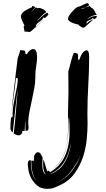

<svg xmlns="http://www.w3.org/2000/svg" viewBox="-20 -897 674 1217"><path d="M67 -52Q71 -80 74.5 -117.5Q78 -155 81 -193Q84 -231 87 -267.5Q90 -304 93 -331Q88 -304 84 -269Q80 -234 76 -197Q72 -160 68 -123.5Q64 -87 61 -58Q46 -68 46 -85Q46 -105 47 -118.5Q48 -132 50 -150L61 -160Q60 -165 60 -169V-179Q60 -202 65 -231.5Q70 -261 76.5 -291.5Q83 -322 88 -350.5Q93 -379 93 -400L81 -403Q79 -379 75 -348.5Q71 -318 66.5 -285.5Q62 -253 58 -221Q56 -204 54 -189Q56 -217 59 -249Q64 -295 69.5 -340.5Q75 -386 80 -430Q85 -474 90 -511Q90 -526 97.5 -543.5Q105 -561 108 -580Q114 -578 118 -578H125Q135 -578 138 -573.5Q141 -569 141 -561V-556L150 -553Q158 -568 169 -577Q180 -586 191 -586Q215 -586 215 -535Q215 -508 209.5 -477.5Q204 -447 204 -418V-405Q204 -373 197 -335.5Q190 -298 181.5 -259.5Q173 -221 166 -185Q159 -149 159 -119Q159 -112 160 -104Q161 -96 161 -89Q161 -74 155.5 -70.5Q150 -67 142 -67Q142 -80 141 -99Q140 -118 140 -133Q138 -122 138 -103Q138 -84 136 -67H121V-55Q112 -39 97 -39Q90 -39 81 -43Q72 -47 67 -52ZM273 -820Q256 -810 242 -794Q228 -778 213 -763Q222 -769 229 -776Q236 -783 243.5 -790Q251 -797 259.5 -804Q268 -811 279 -817Q282 -813 284.5 -810Q287 -807 287 -804L264 -781Q264 -783 260.5 -785Q257 -787 255 -787Q252 -777 245 -771Q238 -765 231 -760Q224 -755 217 -749Q210 -743 207 -733V-731Q207 -730 210 -730L260 -777L241 -758Q227 -744 211.5 -729.5Q196 -715 182.5 -704Q169 -693 166 -693L165 -694Q158 -696 150.5 -696Q143 -696 135 -697Q135 -705 132.5 -714Q130 -723 130 -728Q130 -733 135 -733Q135 -736 131.5 -742.5Q128 -749 124 -757.5Q120 -766 116.5 -775.5Q113 -785 113 -795Q113 -805 121.5 -814.5Q130 -824 141.5 -831Q153 -838 164 -843Q175 -848 180 -850Q184 -850 183 -854.5Q182 -859 186 -859L204 -853Q202 -848 191.5 -836.5Q181 -825 176 -820Q183 -825 192.5 -835Q202 -845 207 -850Q212 -848 216 -846Q220 -844 222 -844L225 -847Q232 -847 240.5 -844Q249 -841 256 -837Q263 -833 268 -828Q273 -823 273 -820ZM52 -165Q53 -176 54 -187Q53 -175 52 -165ZM250 101 249 125Q248 133 248 140Q248 205 274 209Q265 206 259 188Q253 170 253 142Q253 127 256 113L279 189Q278 189 282 188Q286 187 289 184L298 194Q361 157 391 93Q421 29 421 -67Q421 -106 418 -148L415 -146Q415 -90 411.5 -40Q408 10 396.5 52Q385 94 363 126Q342 157 308 177Q342 155 363 124Q384 92 395 54.5Q406 17 409 -24Q412 -65 412 -105Q412 -126 411.5 -146.5Q411 -167 411 -187Q411 -219 412.5 -249.5Q414 -280 414 -314Q414 -347 413.5 -380Q413 -413 413 -445Q417 -455 421.5 -474.5Q426 -494 431.5 -513.5Q437 -533 442 -547.5Q447 -562 451 -562Q459 -562 467 -559Q475 -556 475 -543Q475 -537 474.5 -532Q474 -527 474 -519H483Q494 -551 506 -564.5Q518 -578 529 -578Q545 -578 545 -537V-529Q545 -450 539.5 -357Q534 -264 534 -174Q534 -159 534.5 -143Q535 -127 535 -111Q535 -68 529.5 -12Q524 44 505.5 99.5Q487 155 452 203Q417 251 358 278Q341 286 322.5 293Q304 300 281 300Q240 300 215.5 279Q191 258 177.5 231.5Q164 205 160 179.5Q156 154 156 145Q156 128 161.5 123Q167 118 170 118L175 119Q175 135 176.5 154.5Q178 174 182.5 193.5Q187 213 196 230Q205 247 219 258Q206 247 198 230Q190 213 185.5 193.5Q181 174 179.5 155Q178 136 178 122H196V92Q202 78 208 73Q214 68 220 68Q231 68 237 77.5Q243 87 250 101ZM594 -802Q575 -802 557 -792.5Q539 -783 531 -775Q543 -781 557 -788.5Q571 -796 594 -796Q594 -782 576 -775L567 -784Q564 -777 557.5 -774Q551 -771 545 -768.5Q539 -766 534 -762.5Q529 -759 528 -751L531 -748Q544 -765 573 -775L516 -724L504 -721Q500 -724 489 -730Q478 -736 477 -742H476Q473 -742 462.5 -744.5Q452 -747 440.5 -751.5Q429 -756 420 -763Q411 -770 411 -778Q411 -786 418 -797.5Q425 -809 435 -820.5Q445 -832 455 -841Q465 -850 471 -853Q489 -856 507.5 -866.5Q526 -877 537 -877Q539 -875 541.5 -871Q544 -867 546 -865Q541 -860 535 -857.5Q529 -855 522 -850L549 -859Q553 -851 561 -847Q575 -839 581.5 -823.5Q588 -808 594 -802ZM349 179Q367 166 381 146Q395 126 405 103Q415 80 421.5 55Q428 30 430 5Q419 77 387.5 128.5Q356 180 296 206Q310 204 323 196Q336 188 349 179ZM489 91Q466 141 430.5 187.5Q395 234 343 260Q397 235 433 189.5Q469 144 489 91ZM507 -843Q515 -845 522 -850Q515 -848 506.5 -845.5Q498 -843 490 -841Q500 -841 507 -843Z"/></svg>

Font: Finger Paint
Style: Regular
Weight: 400
Designer: Ralph du Carrois
Foundry: Ralph du Carrois
Version: Version 1.001